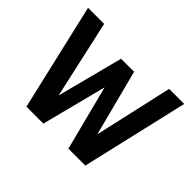

<svg xmlns="http://www.w3.org/2000/svg" viewBox="-111 -638 802 802"><g transform="rotate(45 290.0 -237.0)"><path d="M116 0 6 -474H101L178 -128L254 -421H331L407 -128L485 -474H574L464 0H364L290 -288L216 0Z"/></g></svg>

Font: Sometype Mono SemiBold
Style: Regular
Weight: 600
Designer: Ryoichi Tsunekawa
Foundry: Dharma Type
Version: Version 1.001